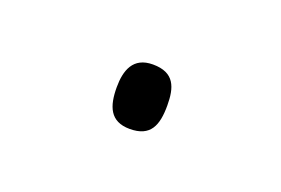

<svg xmlns="http://www.w3.org/2000/svg" viewBox="-31 -117 266 182"><g transform="rotate(20 102.5 -25.5)"><path d="M78 -26C78 -7 83 7 103 7C124 7 129 -6 129 -26C129 -44 125 -58 103 -58C83 -58 78 -43 78 -26Z"/></g></svg>

Font: Noto Sans Georgian SemiCondensed Thin
Style: Regular
Weight: 100
Width: 4
Designer: Monotype Design Team, Akaki Razmadze
Foundry: Google LLC
Version: Version 2.005